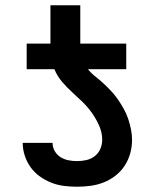

<svg xmlns="http://www.w3.org/2000/svg" viewBox="-20 -695 590 727"><path d="M272 12Q247 12 222.5 9Q198 6 175 -3Q152 -12 131.5 -26.5Q111 -41 96.5 -61Q82 -81 74 -105Q66 -129 66 -154H179Q179 -137 187.5 -122.5Q196 -108 210 -99.5Q224 -91 240 -88Q256 -85 272 -85Q290 -85 307.5 -89Q325 -93 339 -104Q353 -115 360 -131.5Q367 -148 367 -166Q367 -193 355.5 -219Q344 -245 328 -267.5Q312 -290 292.5 -309Q273 -328 252.5 -346.5Q232 -365 214 -386.5Q196 -408 186 -433H81V-530H171V-675H284V-530H458V-433H313Q326 -417 342 -404.5Q358 -392 373 -378Q388 -364 402 -349Q416 -334 427.5 -317Q439 -300 449 -282Q459 -264 465.5 -244.5Q472 -225 476 -205Q480 -185 480 -165Q480 -139 473 -114Q466 -89 452 -67.5Q438 -46 417.5 -30Q397 -14 373 -4.5Q349 5 323.5 8.5Q298 12 272 12Z"/></svg>

Font: Lode
Style: Bold
Weight: 700
Monospace: yes
Designer: Belleve Invis
Foundry: Belleve Invis
Version: Version 29.2.0; ttfautohint (v1.8.3)